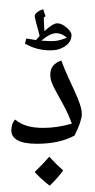

<svg xmlns="http://www.w3.org/2000/svg" viewBox="-20 -823 454 919"><path d="M156.2 -134.8Q95.2 -134.8 64.7 -151.4Q34.2 -168 34.2 -198.2Q34.2 -230.5 51.8 -251Q76.7 -230.5 108.6 -220.7Q140.6 -210.9 188 -210.9Q254.4 -210.9 323.7 -231.4Q308.1 -275.9 282.2 -323.2L248 -385.7Q232.9 -412.1 226.8 -430.2Q220.7 -448.2 220.7 -466.8Q220.7 -515.6 273.4 -533.2Q288.6 -492.2 305.7 -455.3Q322.8 -418.5 337.4 -386.2Q352.1 -354 361.8 -326.2Q371.6 -298.3 371.6 -275.4Q371.6 -260.7 362.3 -233.2Q353 -205.6 336.4 -173.8Q263.7 -134.8 156.2 -134.8ZM218.8 -572.3ZM214.4 -105.5ZM214.4 -83ZM282.2 -7.3Q258.8 26.4 217.8 65.9Q174.8 32.2 146 0.5Q190.9 -43.5 215.8 -72.8Q250.5 -35.2 282.2 -7.3ZM215.3 0.5ZM215.8 -82.5ZM217.8 75.7ZM215.8 -97.2ZM169.9 -651.4Q146 -737.3 146 -746.6Q146 -754.9 158 -764.4Q169.9 -773.9 187 -778.8Q192.9 -757.3 198.2 -745.6L189.9 -739.3V-725.6L192.4 -674.3Q219.7 -697.8 232.2 -704.6Q244.6 -711.4 254.4 -711.4Q274.9 -711.4 298.6 -691.2Q322.3 -670.9 322.3 -655.8Q322.3 -623.5 293 -602.8Q263.7 -582 221.7 -582Q154.3 -582 99.6 -614.3L106 -638.7Q123 -635.3 152.3 -631.3ZM223.6 -626Q247.1 -626 263.9 -630.4Q280.8 -634.8 300.3 -642.6Q283.2 -656.2 271.7 -660.2Q260.3 -664.1 249 -664.1Q220.2 -664.1 177.7 -628.4ZM220.7 -670.9ZM250.5 -803.2ZM221.7 -572.3ZM221.7 -557.6Z"/></svg>

Font: Noto Naskh Arabic UI
Style: Regular
Weight: 400
Designer: Monotype Design team
Foundry: Monotype Imaging Inc.
Version: Version 1.05